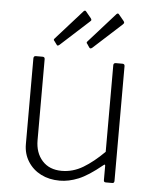

<svg xmlns="http://www.w3.org/2000/svg" viewBox="-54 -795 680 850"><g transform="rotate(5 286.5 -370.0)"><path d="M248 -34Q298 -34 343 -61Q388 -88 435 -135V-520Q435 -530 446 -530H475Q485 -530 485 -520V-10Q485 0 476 0H447Q438 0 438 -9V-72Q438 -77 436.5 -78Q435 -79 430 -75Q369 -25 326 -7.5Q283 10 243 10Q196 10 159.5 -8.5Q123 -27 101.5 -61Q80 -95 80 -138V-519Q80 -530 90 -530H120Q130 -530 130 -520V-160Q130 -104 161.5 -69Q193 -34 248 -34ZM294 -747 318 -718Q321 -713 321 -710.5Q321 -708 315 -703L190 -589Q185 -585 182 -585Q179 -585 177 -589L166 -604Q160 -609 166 -615L284 -747Q290 -752 294 -747ZM440 -747 464 -718Q467 -713 466.5 -710.5Q466 -708 461 -703L336 -589Q331 -585 328 -585Q325 -585 322 -589L312 -604Q306 -609 312 -615L430 -747Q436 -752 440 -747Z"/></g></svg>

Font: Libre Franklin Thin ExtraLight
Style: Regular
Weight: 250
Version: Version 3.000